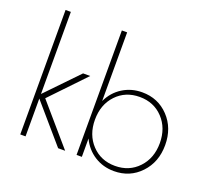

<svg xmlns="http://www.w3.org/2000/svg" viewBox="-132 -951 1242 1133"><g transform="rotate(20 488.5 -384.0)"><path d="M95.2 -781.7H128.4V-266.1L320.3 -465.3H365.2L160.6 -251L377 0H333L128.4 -237.3V0H95.2Z M448.7 -781.7H481.9V-350.6Q510.7 -411.6 565.2 -445.8Q619.6 -480 687.5 -480Q787.6 -480 854 -409.9Q920.4 -339.8 920.4 -232.9Q920.4 -126 854 -55.7Q787.6 14.6 687.5 14.6Q619.6 14.6 565.2 -19.8Q510.7 -54.2 481.9 -115.2V0H448.7ZM683.1 -449.2Q593.8 -449.2 536.6 -388.7Q479.5 -328.1 479.5 -232.9Q479.5 -138.2 536.9 -77.4Q594.2 -16.6 683.1 -16.6Q772 -16.6 829.3 -77.4Q886.7 -138.2 886.7 -232.9Q886.7 -327.6 829.3 -388.4Q772 -449.2 683.1 -449.2Z"/></g></svg>

Font: Spartan MB ExtLt
Style: Regular
Weight: 200
Designer: Matt Bailey, Mirko Velimirovic
Foundry: Matt Bailey
Version: Version 1.005